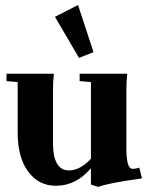

<svg xmlns="http://www.w3.org/2000/svg" viewBox="-20 -728 590 764"><path d="M294.4 -497.6 198.7 -661.1 290.5 -708 352.1 -520.5ZM202.6 11.2Q133.8 11.2 92 -45.2Q50.3 -101.6 50.3 -200.7V-401.4L5.9 -405.3V-434.6H194.3Q190.9 -403.3 190.9 -369.6V-154.3Q190.9 -105 206.8 -77.4Q222.7 -49.8 254.9 -49.8Q297.9 -49.8 341.8 -96.2V-401.4L296.9 -405.3V-434.6H486.3Q482.9 -403.3 482.9 -369.6V-136.7Q482.9 -56.2 507.3 -56.2Q521 -56.2 534.2 -61L544.9 -18.1Q416 -0.5 370.6 15.6L341.8 6.3V-58.6Q282.7 11.2 202.6 11.2Z"/></svg>

Font: Elstob Grade
Style: Regular
Weight: 400
Designer: Peter S. Baker
Version: Version 1.015